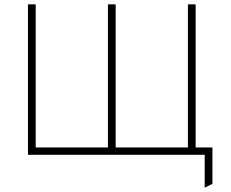

<svg xmlns="http://www.w3.org/2000/svg" viewBox="-20 -720 1073 893"><path d="M932 153V0H876V-34H968V135ZM110 0V-700H146V-34H482V-700H518V-34H854V-700H890V0Z"/></svg>

Font: Overpass Thin
Style: Regular
Weight: 250
Designer: Delve Withrington, Dave Bailey, Thomas Jockin
Foundry: Delve Fonts LLC
Version: Version 4.000